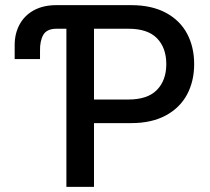

<svg xmlns="http://www.w3.org/2000/svg" viewBox="-20 -727 817 747"><path d="M37.1 -497.1V-551.8Q37.1 -596.7 56.4 -632.1Q75.7 -667.5 112.3 -687.3Q148.9 -707 199.2 -707H490.2Q569.8 -707 625 -677.5Q680.2 -647.9 707.8 -596.2Q735.4 -544.4 735.4 -477.5Q735.4 -411.1 707.8 -359.4Q680.2 -307.6 625 -277.8Q569.8 -248 490.2 -248H345.7V0H238.3V-615.2H200.2Q162.1 -615.2 148.4 -591.3Q134.8 -567.4 135.7 -528.3V-497.1ZM479.5 -339.8Q554.2 -339.8 590.6 -377.2Q627 -414.6 627 -477.5Q627 -541 590.8 -578.1Q554.7 -615.2 479.5 -615.2H345.7V-339.8Z"/></svg>

Font: Pretendard Medium
Style: Regular
Weight: 500
Designer: Base glyphs from Inter by Rasmus Andersson; Hangeul glyphs from Noto Sans CJK(Source Han Sans) by Jang Soo-young and Kan
Foundry: Kil Hyung-jin
Version: Version 1.309